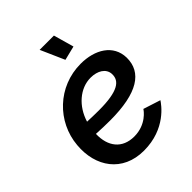

<svg xmlns="http://www.w3.org/2000/svg" viewBox="-207 -850 979 979"><g transform="rotate(-45 282.5 -360.0)"><path d="M380 -620 349 -730H246L303 -601ZM275 -76C189 -76 143 -135 146 -224C181 -222 214 -221 246 -221C444 -221 533 -281 532 -388C530 -483 446 -532 344 -532C179 -532 51 -406 38 -251C25 -107 105 10 259 10C417 10 488 -95 500 -113L407 -143C403 -136 361 -76 275 -76ZM329 -446C379 -446 418 -423 420 -382C422 -330 379 -298 242 -298C214 -298 187 -299 158 -300C184 -386 253 -446 329 -446Z"/></g></svg>

Font: FIGSv2-sans-serif SmBold Italic
Style: Regular
Weight: 600
Italic angle: -12°
Designer: Matt McInerney, Pablo Impallari, Rodrigo Fuenzalida
Foundry: Matt McInerney, Pablo Impallari, Rodrigo Fuenzalida
Version: Version 4.020;hotconv 1.0.109;makeotfexe 2.5.65596